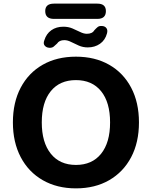

<svg xmlns="http://www.w3.org/2000/svg" viewBox="-20 -1027 835 1057"><path d="M398 10Q294 10 215.5 -35Q137 -80 94 -162Q51 -244 51 -353Q51 -463 94 -544.5Q137 -626 215 -670.5Q293 -715 398 -715Q503 -715 581 -670.5Q659 -626 702 -544.5Q745 -463 745 -353Q745 -243 702 -161.5Q659 -80 581 -35Q503 10 398 10ZM398 -119Q487 -119 536.5 -180.5Q586 -242 586 -353Q586 -464 536.5 -525Q487 -586 398 -586Q309 -586 259.5 -525Q210 -464 210 -353Q210 -243 259.5 -181Q309 -119 398 -119ZM277 -923Q229 -923 229 -966Q229 -1007 277 -1007H516Q563 -1007 563 -966Q563 -923 516 -923ZM251 -764Q235 -765 226 -776Q217 -787 224 -805Q235 -841 262.5 -860.5Q290 -880 329 -880Q356 -880 378.5 -870.5Q401 -861 421 -851Q441 -841 458 -841Q488 -841 499 -860Q509 -871 517.5 -878Q526 -885 541 -884Q558 -883 566 -872Q574 -861 569 -843Q559 -806 530.5 -786Q502 -766 463 -766Q437 -766 414 -776Q391 -786 371.5 -796Q352 -806 334 -806Q306 -806 294 -787Q284 -777 275 -770Q266 -763 251 -764Z"/></svg>

Font: Chiron GoRound TC
Style: Bold
Weight: 700
Designer: Ryoko NISHIZUKA 西塚涼子 (kana, bopomofo & ideographs); Paul D. Hunt (Latin, Greek & Cyrillic); Sandoll Communications 산돌커뮤니
Foundry: Adobe
Version: Version 1.000;hotconv 1.1.1;makeotfexe 2.6.0